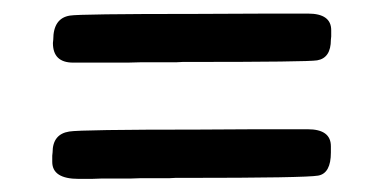

<svg xmlns="http://www.w3.org/2000/svg" viewBox="-20 -430 580 287"><path d="M440.4 -409.7Q475.1 -409.7 475.1 -384.8V-375.5L474.6 -370.6Q474.6 -343.3 454.1 -339.8Q440.4 -337.4 262.7 -337.4H252.9L243.2 -336.9H189.9L170.9 -336.4H89.4Q59.1 -336.4 59.1 -365.7L59.6 -370.6Q59.6 -402.8 84.5 -406.7Q99.1 -409.2 271.5 -409.2L382.8 -409.7ZM97.7 -162.6Q58.1 -162.6 58.1 -188V-197.3L58.6 -202.1Q58.6 -229.5 83.5 -233.4Q101.1 -236.3 275.4 -236.3L362.8 -236.8H439.9Q474.6 -236.8 474.6 -211.4V-202.1Q474.6 -170.9 455.6 -167.5Q436.5 -164.1 256.8 -164.1H242.2L232.4 -163.6H189L174.3 -163.1H130.9L116.7 -162.6Z"/></svg>

Font: Averia Libre
Style: Regular
Weight: 400
Version: Version 1.002